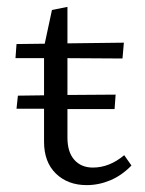

<svg xmlns="http://www.w3.org/2000/svg" viewBox="-20 -531 421 558"><path d="M108 -119V-215H28L32 -253L108 -254V-362H25L28 -403L110 -404L131 -502L176 -511V-405L340 -407L336 -361L176 -362V-255L316 -256L313 -214H176V-131Q176 -89 196 -66.5Q216 -44 250 -44Q298 -44 341 -80L362 -50Q334 -21 300.5 -7Q267 7 232 7Q177 7 142.5 -26.5Q108 -60 108 -119Z"/></svg>

Font: QiushuiShotai Bright
Style: Regular
Weight: 400
Designer: Christian Thalmann (Catharsis Fonts)
Version: Version 1.250;